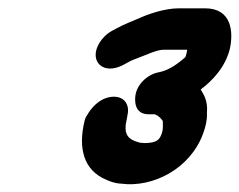

<svg xmlns="http://www.w3.org/2000/svg" viewBox="-20 -686 590 473"><path d="M480.4 -357C486.9 -374.9 490.5 -390.3 489.8 -407.2C491 -421.8 490 -438.9 480.1 -455.8C479 -458 476.6 -462.1 474.4 -465.5C502.1 -486.3 535.8 -520.4 546.6 -567.3C554.8 -606.5 551.6 -665.5 485.2 -665.5H420.2C386.4 -665.5 345.8 -651.8 319.7 -639.8C307.6 -634.2 287.3 -627.3 267 -616L255.7 -609.9C242.7 -602.9 230.9 -590.8 224.3 -579.4C198.4 -535.1 234.2 -499 285 -526.8C292.4 -530.7 300.1 -535.5 307.8 -538.5C341.2 -550.8 365.7 -563.5 383.1 -563.5H441.1C440.7 -558.8 438.5 -549.3 436.6 -545.2C415.7 -526.7 394.1 -512.2 370.5 -507.8C343.6 -502.8 316.1 -477.9 313.3 -448.4C312.4 -438.9 310.2 -404.5 346.2 -404.5H360.8C370 -402 380.4 -390.6 381.1 -387.2C381.3 -372.4 381.9 -366.5 378.3 -356.5C372.8 -341.5 366.5 -334.2 337.2 -333.5C334.7 -333.8 329.7 -334.2 325.1 -334.4C293.3 -342.4 283.5 -355.9 292.6 -394.1C293.4 -397.4 293.7 -400.7 294.3 -403.9C299.8 -429 285.1 -450.9 254.3 -447.4C215.4 -442.9 194.7 -402.4 194.7 -402.4C192.4 -399.3 190 -394.8 189 -390.9C171.4 -321.4 185.9 -266.2 241.9 -243.2C247.8 -240.8 259.6 -234.5 277.8 -233.6C357.1 -222.9 449 -270.7 480.4 -357Z"/></svg>

Font: Take Off
Style: Hosehead
Weight: 400
Foundry: Cannot Into Space Fonts
Version: Version 0.89